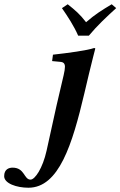

<svg xmlns="http://www.w3.org/2000/svg" viewBox="-98 -672 564 899"><path d="M318 -505C357 -552 402 -594 446 -634L425 -652C380 -625 346 -604 305 -568C276 -606 253 -625 219 -652L192 -634C219 -595 248 -551 268 -505ZM318.3 -325.3C330.3 -376 348 -444 348 -444C348 -446.6 346 -447 342 -447C311 -436 222 -424 150 -416L146 -386L188 -382C197 -380.7 206.1 -376 206.1 -359.5C206.1 -350.4 204.1 -337.7 200 -320L167 -179L120 34C102 115 66 169 45 169C13.5 169 18.2 113 -39 113C-54.4 113 -78.5 119 -78.5 152.9C-78.5 187 -20 207 35 207C178 207 240.7 3.9 297 -235Z"/></svg>

Font: Linux Libertine O
Style: Bold Italic
Weight: 700
Italic angle: -11.5°
Designer: Philipp H. Poll
Foundry: Philipp H. Poll
Version: Version 4.1.0